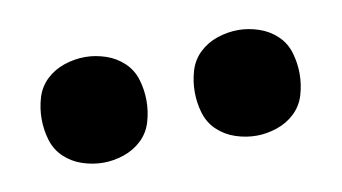

<svg xmlns="http://www.w3.org/2000/svg" viewBox="-32 -794 440 247"><g transform="rotate(-10 187.5 -670.0)"><path d="M288 -601Q274 -601 260.5 -605.5Q247 -610 237 -619.5Q227 -629 223 -642.5Q219 -656 219 -670Q219 -684 223 -697.5Q227 -711 237 -720.5Q247 -730 260.5 -734.5Q274 -739 288 -739Q301 -739 314.5 -734.5Q328 -730 338 -720.5Q348 -711 352 -697.5Q356 -684 356 -670Q356 -656 352 -642.5Q348 -629 338 -619.5Q328 -610 314.5 -605.5Q301 -601 288 -601ZM88 -601Q74 -601 60.5 -605.5Q47 -610 37 -619.5Q27 -629 23 -642.5Q19 -656 19 -670Q19 -684 23 -697.5Q27 -711 37 -720.5Q47 -730 60.5 -734.5Q74 -739 88 -739Q101 -739 114.5 -734.5Q128 -730 138 -720.5Q148 -711 152 -697.5Q156 -684 156 -670Q156 -656 152 -642.5Q148 -629 138 -619.5Q128 -610 114.5 -605.5Q101 -601 88 -601Z"/></g></svg>

Font: Iosevka Custom Semibold
Style: Regular
Weight: 600
Designer: Belleve Invis
Foundry: Belleve Invis
Version: Version 27.0.2; ttfautohint (v1.8.4)